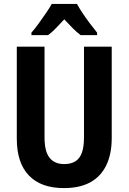

<svg xmlns="http://www.w3.org/2000/svg" viewBox="-20 -953 658 983"><path d="M552 -246Q552 -164 524 -106.5Q496 -49 442 -19.5Q388 10 307 10Q190 10 128 -54.5Q66 -119 66 -243V-714H208V-249Q208 -178 233.5 -145.5Q259 -113 309 -113Q344 -113 366.5 -127.5Q389 -142 399.5 -172Q410 -202 410 -250V-714H552ZM374 -933Q386 -911 403 -885.5Q420 -860 439.5 -834Q459 -808 477 -786V-773H393Q373 -788 352.5 -808.5Q332 -829 309 -854Q286 -829 265.5 -808Q245 -787 226 -773H141V-786Q158 -805 177.5 -832Q197 -859 215.5 -886Q234 -913 245 -933Z"/></svg>

Font: Noto Sans Khmer Condensed
Style: Bold
Weight: 700
Width: 3
Designer: Danh Hong and the Monotype Design Team
Foundry: Monotype Imaging Inc.
Version: Version 2.004